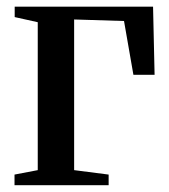

<svg xmlns="http://www.w3.org/2000/svg" viewBox="-20 -542 496 562"><path d="M22.5 0V-31L90.5 -44V-477L23 -492V-522.5H428L432.5 -323H370.5L343 -480.5L197 -485V-44L298 -31V0Z"/></svg>

Font: Merriweather 96pt Medium
Style: Regular
Weight: 500
Version: Version 2.100